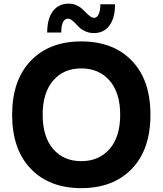

<svg xmlns="http://www.w3.org/2000/svg" viewBox="-20 -1002 876 1035"><path d="M486.8 -823.7Q462.9 -823.7 443.4 -831.8Q423.8 -839.8 411.4 -851.1Q398.9 -862.3 388.4 -873.8Q377.9 -885.3 367.2 -893.3Q356.4 -901.4 345.7 -901.4Q328.6 -901.4 319.3 -881.8Q310.1 -862.3 310.1 -826.7H234.4Q234.4 -900.9 265.1 -941.7Q295.9 -982.4 350.1 -982.4Q371.6 -982.4 390.1 -974.6Q408.7 -966.8 421.4 -955.6Q434.1 -944.3 444.8 -932.9Q455.6 -921.4 466.6 -913.6Q477.5 -905.8 487.8 -905.8Q502.4 -905.8 511.7 -925Q521 -944.3 521 -979H600.1Q600.1 -904.8 569.8 -864.3Q539.6 -823.7 486.8 -823.7ZM418 12.2Q246.1 12.2 145.8 -92.3Q45.4 -196.8 45.4 -383.3Q45.4 -569.8 145.8 -674.3Q246.1 -778.8 418 -778.8Q590.3 -778.8 690.7 -674.8Q791 -570.8 791 -383.3Q791 -196.3 690.7 -92Q590.3 12.2 418 12.2ZM418 -133.3Q513.7 -133.3 570.8 -199Q627.9 -264.6 627.9 -383.3Q627.9 -502 570.8 -567.6Q513.7 -633.3 418 -633.3Q322.8 -633.3 266.4 -567.6Q210 -502 210 -383.3Q210 -264.6 266.4 -199Q322.8 -133.3 418 -133.3Z"/></svg>

Font: Acari Sans Neue Black
Style: Regular
Weight: 900
Designer: Alfredo Marco Pradil
Foundry: Alfredo Marco Pradil
Version: Version 1.045;June 16, 2019;FontCreator 11.5.0.2425 64-bit; 